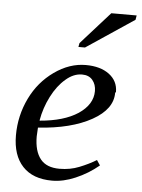

<svg xmlns="http://www.w3.org/2000/svg" viewBox="-51 -731 581 785"><g transform="rotate(5 239.0 -338.5)"><path d="M421 -371 418 -367Q418 -300 336 -254Q252 -207 116 -198L114 -162Q114 -101 140 -69Q165 -38 218 -38Q262 -38 299 -53Q339 -69 368 -87L382 -66Q339 -30 287 -8Q238 13 192 13Q113 13 71 -32Q29 -77 29 -159Q29 -240 64 -312Q98 -382 160 -426Q222 -470 289 -470Q349 -470 385 -443Q421 -416 421 -371ZM120 -228 121 -227Q219 -235 277 -273Q335 -312 335 -367Q335 -394 320 -412Q305 -430 277 -430Q242 -430 210 -402Q177 -374 153 -327Q129 -280 120 -228ZM252 -541 255 -557 374 -690H478L475 -672L279 -541Z"/></g></svg>

Font: Libra Serif Modern
Style: Italic
Weight: 400
Italic angle: -12°
Designer: Stefan Peev, Context Ltd
Foundry: Stefan Peev, Context Ltd
Version: Version 1.000